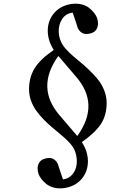

<svg xmlns="http://www.w3.org/2000/svg" viewBox="-20 -882 740 1046"><path d="M321.8 -637.2Q333.5 -618.7 357.7 -595.5Q381.8 -572.3 407.5 -552Q433.1 -531.7 461.2 -504.9Q489.3 -478 511 -452.1Q532.7 -426.3 546.9 -391.8Q561 -357.4 561 -321.8Q561 -252.4 528.6 -204.6Q496.1 -156.7 425.8 -107.9Q457.5 -59.1 459 -6.8Q460 50.3 426 91.3Q392.1 132.3 333 142.1Q302.2 147 275.9 140.6Q249.5 134.3 232.7 120.4Q215.8 106.4 205.3 92.8Q194.8 79.1 189.9 65.9Q180.2 33.7 189.2 12.5Q198.2 -8.8 219.2 -16.1Q251.5 -27.3 271.7 -15.4Q292 -3.4 297.9 20Q299.3 26.4 310.5 58.6Q321.8 90.8 323.2 95.2Q367.7 89.8 389.2 44.9Q401.4 15.6 397.7 -19.5Q394 -54.7 377 -81.1Q367.2 -96.7 347.9 -115.5Q328.6 -134.3 307.4 -151.9Q286.1 -169.4 262 -189.9Q237.8 -210.4 216.1 -232.9Q194.3 -255.4 176.8 -280Q159.2 -304.7 148.7 -334.5Q138.2 -364.3 138.2 -396Q138.2 -460 168.2 -509.3Q198.2 -558.6 272.9 -609.9Q241.7 -658.2 240.2 -710.9Q239.3 -768.1 273.4 -809.1Q307.6 -850.1 366.2 -859.9Q397 -864.7 423.3 -858.4Q449.7 -852.1 466.6 -838.1Q483.4 -824.2 493.7 -810.8Q503.9 -797.4 508.8 -784.2Q518.6 -752 509.8 -730.7Q501 -709.5 480 -702.1Q447.8 -690.9 427.2 -702.9Q406.7 -714.8 400.9 -737.8Q399.4 -742.7 394.5 -757.8Q389.6 -772.9 383.8 -790.3Q377.9 -807.6 376 -813Q337.4 -808.6 317.6 -776.9Q297.9 -745.1 300 -706.3Q302.2 -667.5 321.8 -637.2ZM297.9 -577.1Q172.9 -403.3 307.1 -251L400.9 -141.1Q526.9 -314 392.1 -466.8Z"/></svg>

Font: Director
Style: Regular
Weight: 400
Designer: Ange Degheest & May Jolivet & Justine Herbel
Foundry: Velvetyne Type Foundry
Version: Version 1.000;FEAKit 1.0